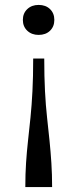

<svg xmlns="http://www.w3.org/2000/svg" viewBox="-20 -545 321 781"><path d="M192 216Q192 164 189 118Q186 72 181.5 27.5Q177 -17 171.5 -66.5Q166 -116 163 -174.5Q160 -233 160 -307H115Q115 -233 112 -174.5Q109 -116 104 -67Q99 -18 94 27Q89 72 86 117.5Q83 163 83 216ZM137 -525Q166 -525 183.5 -508Q201 -491 201 -464Q201 -437 183.5 -420Q166 -403 137 -403Q109 -403 91 -420Q73 -437 73 -464Q73 -491 91 -508Q109 -525 137 -525Z"/></svg>

Font: Roboto Serif 72pt
Style: Regular
Weight: 400
Designer: Greg Gazdowicz
Foundry: Commercial Type
Version: Version 1.008